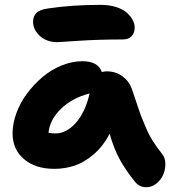

<svg xmlns="http://www.w3.org/2000/svg" viewBox="-20 -717 726 797"><path d="M219.2 -542Q173.3 -542 145.3 -567.9Q117.2 -593.8 117.2 -627Q117.2 -648.4 130.6 -662.8Q144 -677.2 181.2 -682.1Q278.3 -696.8 397 -696.8Q434.1 -696.8 462.9 -687.5Q491.7 -678.2 507.6 -663.3Q523.4 -648.4 531.2 -633.1Q539.1 -617.7 539.1 -603Q539.1 -580.1 526.1 -566.7Q513.2 -553.2 490.2 -553.2Q388.7 -553.2 305.7 -547.6Q222.7 -542 219.2 -542ZM205.1 -16.1Q127.4 -16.1 79.8 -56.4Q32.2 -96.7 32.2 -163.1Q32.2 -204.1 48.1 -247.6Q64 -291 92.3 -328.9Q120.6 -366.7 156.5 -397.2Q192.4 -427.7 235.8 -445.3Q279.3 -462.9 321.8 -462.9Q387.2 -462.9 402.8 -418Q413.1 -420.9 422.9 -420.9Q460 -420.9 487.8 -400.6Q515.6 -380.4 526.9 -349.1Q533.7 -330.1 546.9 -290Q560.1 -250 567.1 -231.7Q574.2 -213.4 587.2 -183.6Q600.1 -153.8 616 -129.2Q631.8 -104.5 652.8 -78.1Q665.5 -63 666.3 -39.3Q667 -15.6 658.2 6.3Q649.4 28.3 630.1 44.2Q610.8 60.1 586.9 60.1Q558.6 60.1 540 37.1Q501.5 -10.7 477.1 -55.2Q452.6 -99.6 435.1 -162.1Q408.2 -109.9 368.7 -76.2Q329.1 -42.5 289.1 -29.3Q249 -16.1 205.1 -16.1ZM210 -163.1Q255.4 -163.1 294.4 -206.5Q333.5 -250 352.1 -329.1Q279.8 -310.5 233.4 -265.6Q187 -220.7 181.2 -166Q194.3 -163.1 210 -163.1Z"/></svg>

Font: Shantell Sans Irregular Bouncy
Style: Bold
Weight: 700
Designer: Stephen Nixon, Anya Danilova, Shantell Martin
Foundry: Arrow Type
Version: Version 1.006;[9816181b4]